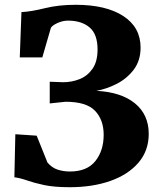

<svg xmlns="http://www.w3.org/2000/svg" viewBox="-20 -771 664 801"><path d="M271 10Q205.5 10 163.8 1Q122 -8 93.8 -18Q65.5 -28 40 -31.5L44 -211L133 -205L178 -93Q196.5 -71 220.8 -63.2Q245 -55.5 271.5 -55.5Q343 -55.5 377.8 -99Q412.5 -142.5 412.5 -208.5Q412.5 -271 376.5 -308.8Q340.5 -346.5 253.5 -346.5L187.5 -339.5V-430L243.5 -428Q280 -428 312.8 -441.2Q345.5 -454.5 366.2 -484.5Q387 -514.5 387 -564.5Q387 -628.5 353.5 -656.8Q320 -685 263.5 -685Q242.5 -685 221 -675.5Q199.5 -666 192.5 -655.5L156.5 -531.5H62.5L69.5 -720.5Q110 -722.5 167.2 -736.8Q224.5 -751 295.5 -751Q422.5 -751 494.5 -704Q566.5 -657 566.5 -572.5Q566.5 -518 537.8 -480.2Q509 -442.5 466.5 -421Q424 -399.5 382 -392Q485 -387 542.8 -340Q600.5 -293 600.5 -212.5Q600.5 -142.5 557.8 -92.5Q515 -42.5 440.5 -16.2Q366 10 271 10Z"/></svg>

Font: Merriweather Black
Style: Regular
Weight: 900
Designer: Eben Sorkin
Foundry: Eben Sorkin
Version: Version 2.200;gftools[0.9.31]